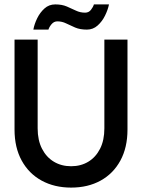

<svg xmlns="http://www.w3.org/2000/svg" viewBox="-20 -840 666 872"><path d="M454 -660H559V-251.5Q559 -170 526.8 -110.8Q494.5 -51.5 437 -19.8Q379.5 12 303 12Q227 12 169 -19.8Q111 -51.5 78.5 -110.8Q46 -170 46 -251.5V-660H151V-257Q151 -203 170.8 -164.5Q190.5 -126 224.8 -105.5Q259 -85 303 -85Q347 -85 381 -105.5Q415 -126 434.5 -164.5Q454 -203 454 -257ZM131.5 -705.5Q136 -730.5 148.8 -756.8Q161.5 -783 182 -801.5Q202.5 -820 231 -820Q261.5 -820 283.5 -810.5Q305.5 -801 324.8 -791.8Q344 -782.5 366.5 -782.5Q383 -782.5 393 -795.2Q403 -808 406.5 -820H475Q470 -795.5 457 -769Q444 -742.5 423.2 -724Q402.5 -705.5 374.5 -705.5Q343.5 -705.5 321.2 -715Q299 -724.5 280.2 -733.8Q261.5 -743 240.5 -743Q225 -743 214.2 -730.2Q203.5 -717.5 200 -705.5Z"/></svg>

Font: League Spartan Thin Medium
Style: Regular
Weight: 500
Version: Version 2.002